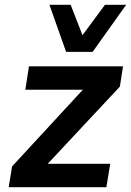

<svg xmlns="http://www.w3.org/2000/svg" viewBox="-20 -776 544 796"><path d="M16 0 30 -86 353 -436 342 -404H85L100 -501H490L477 -417L149 -66L160 -97H437L421 0ZM254 -561 185 -756H273L322 -630L415 -756H503L364 -561Z"/></svg>

Font: Nunito Sans 7pt SemiCondensed
Style: Bold Italic
Weight: 700
Width: 4
Italic angle: -9°
Designer: Vernon Adams
Foundry: Vernon Adams
Version: Version 3.101;gftools[0.9.27]